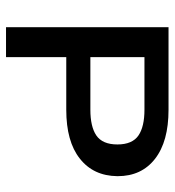

<svg xmlns="http://www.w3.org/2000/svg" viewBox="9 -589 580 638"><g transform="rotate(90 299.0 -270.0)"><path d="M460 -370.1C460 -336.9 449.9 -313.5 429.7 -299.8C410.2 -286.8 381.8 -280.3 344.7 -280.3H258.8H169.9V-349.6V-372.1V-460H260.7H344.7C381.8 -460 410.2 -453.5 429.7 -440.4C449.9 -426.8 460 -403.3 460 -370.1ZM344.7 -200.2C415 -200.2 469.1 -215.2 506.8 -245.1C545.2 -275.1 564.8 -316.7 565.4 -370.1V-371.1C565.4 -423.8 546.2 -465.2 507.8 -495.1C469.4 -525.1 415 -540 344.7 -540H162.1H70.3V-383.8V-200.2V-110.4V0H106.4H169.9V-107.4V-200.2H256.8Z"/></g></svg>

Font: Helmet
Style: Regular
Weight: 400
Designer: Carl Enlund
Version: 1.0